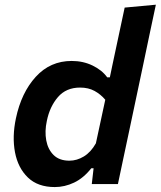

<svg xmlns="http://www.w3.org/2000/svg" viewBox="-20 -764 667 797"><path d="M207.5 12.5Q137 12.5 95.8 -27.2Q54.5 -67 42.2 -132Q30 -197 46 -272.5Q68.5 -379.5 128.5 -445.2Q188.5 -511 277.5 -511Q325 -511 364.2 -492Q403.5 -473 425 -443H436L446.5 -493.5Q459.5 -554.5 472.2 -614Q485 -673.5 497.5 -732.5L627 -744.5Q614.5 -685.5 601.2 -623.2Q588 -561 574 -493.5L515.5 -217Q502 -154.5 491.5 -104.2Q481 -54 469.5 0H361L368.5 -65.5H359Q326.5 -24.5 287.5 -6Q248.5 12.5 207.5 12.5ZM268 -97Q299 -97 328 -114.5Q357 -132 378 -169L417 -350Q398 -372.5 372.5 -386.5Q347 -400.5 312.5 -400.5Q254.5 -400.5 220.5 -361Q186.5 -321.5 174.5 -262.5Q165 -219 172 -181.2Q179 -143.5 202.8 -120.2Q226.5 -97 268 -97Z"/></svg>

Font: Commissioner SemiBold
Style: Italic
Weight: 600
Italic angle: -12°
Designer: Kostas Bartsokas
Foundry: Kostas Bartsokas
Version: Version 1.000; ttfautohint (v1.8.3)